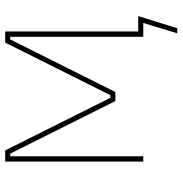

<svg xmlns="http://www.w3.org/2000/svg" viewBox="-2 -558 688 723"><g transform="rotate(-90 341.5 -196.0)"><path d="M95 0H115V-501H125L323 -105H357L555 -501H565V0H585V-520H543L345 -124H335L137 -520H95ZM578 128H597L643 -19H573L585 0H617Z"/></g></svg>

Font: Fixel Variable
Style: Regular
Weight: 100
Width: 3
Designer: AlfaBravo + MacPaw
Foundry: Kyrylo Tkachov, Marchela Mozhyna, Serhii Makarenko, Maria Weinstein, Zakhar Kryvoshyya
Version: Version 1.211